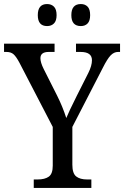

<svg xmlns="http://www.w3.org/2000/svg" viewBox="-24 -930 614 950"><path d="M143 -42H162Q198 -42 217.5 -56Q237 -70 237 -110V-302L72 -620Q56 -650 43 -661.5Q30 -673 8 -673H-4V-714H246V-673H217Q176 -673 176 -642Q176 -621 192 -589L259 -456Q286 -402 304 -346Q315 -374 356 -456L413 -569Q431 -605 431 -632Q431 -673 375 -673H352V-714H570V-673H560Q540 -673 523.5 -656Q507 -639 485 -595L334 -302V-115Q334 -72 353 -57Q372 -42 407 -42H428V0H143ZM163 -855Q163 -910 209 -910Q230 -910 243 -897Q256 -884 256 -855Q256 -827 243 -814Q230 -801 209 -801Q163 -801 163 -855ZM329 -855Q329 -910 376 -910Q397 -910 409.5 -897Q422 -884 422 -855Q422 -827 409.5 -814Q397 -801 376 -801Q329 -801 329 -855Z"/></svg>

Font: Noto Serif Narrow
Style: Regular
Weight: 400
Width: 4
Designer: Monotype Design Team
Foundry: Monotype Imaging Inc.
Version: Version 1.001